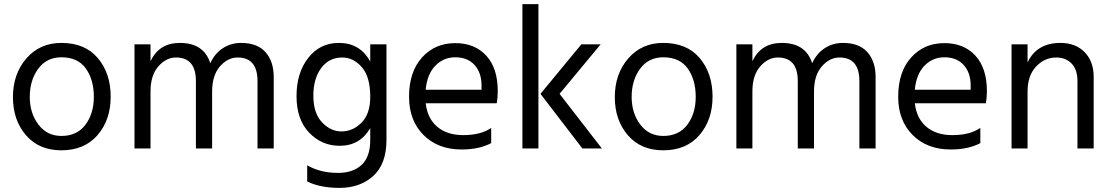

<svg xmlns="http://www.w3.org/2000/svg" viewBox="-20 -723 5413 935"><path d="M279 9Q170 9 106.5 -64.5Q43 -138 43 -250Q43 -363 108.5 -438.5Q174 -514 279 -514Q394 -514 456.5 -440Q519 -366 519 -252Q519 -139 455 -65Q391 9 279 9ZM279 -444Q207 -444 166 -388Q125 -332 125 -251Q125 -172 167 -116.5Q209 -61 279 -61Q355 -61 396 -115.5Q437 -170 437 -251Q437 -335 398 -389.5Q359 -444 279 -444Z M713 -507V-425Q755 -514 856 -514Q973 -514 1004 -415Q1026 -463 1065.5 -488.5Q1105 -514 1154 -514Q1233 -514 1273 -469Q1313 -424 1313 -348V0H1234V-328Q1234 -443 1137 -443Q1089 -443 1051 -399.5Q1013 -356 1013 -277V0H934V-328Q934 -443 837 -443Q789 -443 751 -399.5Q713 -356 713 -277V0H635V-507Z M1643 -83Q1698 -83 1740.5 -125.5Q1783 -168 1783 -252Q1783 -349 1742 -396Q1701 -443 1647 -443Q1582 -443 1544 -391.5Q1506 -340 1506 -257Q1506 -172 1548 -127.5Q1590 -83 1643 -83ZM1783 -507H1862V-41Q1862 75 1798 133.5Q1734 192 1633 192Q1541 192 1476 161V82Q1540 119 1626 119Q1699 119 1741 80Q1783 41 1783 -42V-99Q1733 -13 1634 -13Q1547 -13 1485.5 -77Q1424 -141 1424 -255Q1424 -368 1481 -441Q1538 -514 1630 -514Q1734 -514 1783 -423Z M2325 -286V-306Q2325 -369 2291 -406.5Q2257 -444 2197 -444Q2140 -444 2100 -403Q2060 -362 2053 -286ZM2372 -100V-26Q2313 5 2228 5Q2113 5 2042.5 -65.5Q1972 -136 1972 -252Q1972 -373 2035 -443Q2098 -513 2197 -513Q2292 -513 2348 -452Q2404 -391 2404 -279Q2404 -247 2399 -220H2053Q2062 -145 2110 -105Q2158 -65 2236 -65Q2321 -65 2372 -100Z M2524 0V-703H2602V0ZM2705 -266 2911 0H2816L2612 -266L2811 -507H2905Z M3210 9Q3101 9 3037.5 -64.5Q2974 -138 2974 -250Q2974 -363 3039.5 -438.5Q3105 -514 3210 -514Q3325 -514 3387.5 -440Q3450 -366 3450 -252Q3450 -139 3386 -65Q3322 9 3210 9ZM3210 -444Q3138 -444 3097 -388Q3056 -332 3056 -251Q3056 -172 3098 -116.5Q3140 -61 3210 -61Q3286 -61 3327 -115.5Q3368 -170 3368 -251Q3368 -335 3329 -389.5Q3290 -444 3210 -444Z M3644 -507V-425Q3686 -514 3787 -514Q3904 -514 3935 -415Q3957 -463 3996.5 -488.5Q4036 -514 4085 -514Q4164 -514 4204 -469Q4244 -424 4244 -348V0H4165V-328Q4165 -443 4068 -443Q4020 -443 3982 -399.5Q3944 -356 3944 -277V0H3865V-328Q3865 -443 3768 -443Q3720 -443 3682 -399.5Q3644 -356 3644 -277V0H3566V-507Z M4707 -286V-306Q4707 -369 4673 -406.5Q4639 -444 4579 -444Q4522 -444 4482 -403Q4442 -362 4435 -286ZM4754 -100V-26Q4695 5 4610 5Q4495 5 4424.5 -65.5Q4354 -136 4354 -252Q4354 -373 4417 -443Q4480 -513 4579 -513Q4674 -513 4730 -452Q4786 -391 4786 -279Q4786 -247 4781 -220H4435Q4444 -145 4492 -105Q4540 -65 4618 -65Q4703 -65 4754 -100Z M4984 -507V-419Q5029 -514 5144 -514Q5218 -514 5262 -469Q5306 -424 5306 -349V0H5227V-328Q5227 -384 5198.5 -413.5Q5170 -443 5124 -443Q5067 -443 5025.5 -399Q4984 -355 4984 -277V0H4906V-507Z"/></svg>

Font: Hind Regular
Style: Regular
Weight: 400
Designer: Manushi Parikh, Satya Rajpurohit
Foundry: Indian Type Foundry
Version: Version 1.201;PS 1.0;hotconv 1.0.78;makeotf.lib2.5.61930; tt